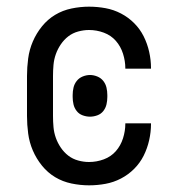

<svg xmlns="http://www.w3.org/2000/svg" viewBox="-20 -548 540 576"><path d="M247 8Q221 8 194.5 2.5Q168 -3 145.5 -16.5Q123 -30 106 -51Q89 -72 78.5 -96.5Q68 -121 64.5 -147.5Q61 -174 61 -200V-320Q61 -346 64.5 -372.5Q68 -399 78.5 -423.5Q89 -448 106 -469Q123 -490 145.5 -503.5Q168 -517 194.5 -522.5Q221 -528 247 -528Q272 -528 296.5 -523.5Q321 -519 343 -507.5Q365 -496 382.5 -478.5Q400 -461 411 -439Q422 -417 427.5 -392.5Q433 -368 433 -344Q433 -343 433 -342.5Q433 -342 433 -342H356Q356 -342 356 -342.5Q356 -343 356 -343Q356 -365 349 -387Q342 -409 327.5 -425.5Q313 -442 291.5 -450Q270 -458 247 -458Q231 -458 214.5 -453.5Q198 -449 185 -439Q172 -429 162.5 -415Q153 -401 147.5 -385.5Q142 -370 140.5 -353.5Q139 -337 139 -320V-200Q139 -183 140.5 -166.5Q142 -150 147.5 -134.5Q153 -119 162.5 -105Q172 -91 185 -81Q198 -71 214.5 -66.5Q231 -62 247 -62Q270 -62 291.5 -70Q313 -78 327.5 -94.5Q342 -111 349 -133Q356 -155 356 -177Q356 -177 356 -177.5Q356 -178 356 -178H433Q433 -178 433 -177.5Q433 -177 433 -176Q433 -152 427.5 -127.5Q422 -103 411 -81Q400 -59 382.5 -41.5Q365 -24 343 -12.5Q321 -1 296.5 3.5Q272 8 247 8ZM250 -198Q239 -198 228 -202Q217 -206 210 -215Q203 -224 200.5 -235Q198 -246 198 -257V-263Q198 -274 200.5 -285Q203 -296 210 -305Q217 -314 228 -318.5Q239 -323 250 -323Q261 -323 272 -318.5Q283 -314 290 -305Q297 -296 299.5 -285Q302 -274 302 -263V-257Q302 -246 299.5 -235Q297 -224 290 -215Q283 -206 272 -202Q261 -198 250 -198Z"/></svg>

Font: Iosevka Gothic
Style: Regular
Weight: 400
Monospace: yes
Designer: Belleve Invis
Foundry: Belleve Invis
Version: Version 15.5.1; ttfautohint (v1.8.4)